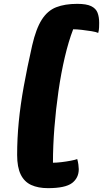

<svg xmlns="http://www.w3.org/2000/svg" viewBox="-20 -820 535 997"><path d="M229 157Q178 157 142 140.5Q106 124 87.5 86Q69 48 69 -15Q69 -101 77.5 -188Q86 -275 103.5 -372Q121 -469 147 -584Q167 -671 197 -718Q227 -765 272 -782.5Q317 -800 381 -800Q429 -800 453.5 -788Q478 -776 486.5 -754Q495 -732 495 -701Q495 -694 494.5 -678Q494 -662 490 -649Q480 -654 455.5 -658Q431 -662 404.5 -665Q378 -668 360 -668Q336 -606 316.5 -523Q297 -440 283.5 -346Q270 -252 262.5 -157Q255 -62 255 25Q273 25 298.5 22Q324 19 347.5 14.5Q371 10 381 6Q385 19 387 34.5Q389 50 389 58Q389 104 354 130.5Q319 157 229 157Z"/></svg>

Font: Lemonada
Style: Regular
Weight: 400
Designer: Mohamed Gaber (Arabic), Eduardo Tunni (Latin)
Foundry: Kief Type Foundry
Version: Version 4.005